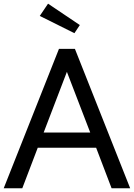

<svg xmlns="http://www.w3.org/2000/svg" viewBox="-29 -1013 720 1033"><path d="M-9.1 0 288.2 -750H374.1L671.4 0H571.4L488.2 -218.2H174.1L90.9 0ZM205.9 -300H456.4L330.9 -626.4ZM371.4 -834.5 185 -927.3 229.5 -993.2 400.5 -878.2Z"/></svg>

Font: Spartan Med
Style: Regular
Weight: 500
Designer: Matt Bailey, Mirko Velimirovic
Foundry: Matt Bailey
Version: Version 1.005